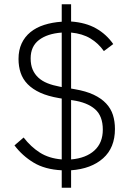

<svg xmlns="http://www.w3.org/2000/svg" viewBox="-20 -800 618 902"><path d="M270 82V0Q191 -4 138 -36Q85 -68 48 -117L91 -154Q125 -110 167.5 -83Q210 -56 270 -51V-337L258 -339Q205 -348 169 -364.5Q133 -381 110 -404.5Q87 -428 77 -458Q67 -488 67 -523Q67 -564 81.5 -595.5Q96 -627 123 -649Q150 -671 187.5 -683Q225 -695 270 -698V-780H314V-699Q383 -694 431.5 -666.5Q480 -639 512 -593L468 -560Q442 -597 404.5 -619.5Q367 -642 314 -647V-384L331 -381Q384 -372 420 -355Q456 -338 478.5 -314Q501 -290 510.5 -260Q520 -230 520 -194Q520 -106 464.5 -56.5Q409 -7 314 0V82ZM463 -191Q463 -255 426.5 -287Q390 -319 321 -329L314 -330V-51Q384 -57 423.5 -93Q463 -129 463 -191ZM124 -526Q124 -495 133.5 -473Q143 -451 160.5 -435Q178 -419 203 -409Q228 -399 260 -393L270 -391V-647Q202 -642 163 -612Q124 -582 124 -526Z"/></svg>

Font: IBM Plex Sans Hebrew Light
Style: Regular
Weight: 300
Designer: Mike Abbink, Paul van der Laan, Pieter van Rosmalen, Yanek Iontef
Foundry: Bold Monday
Version: Version 1.2